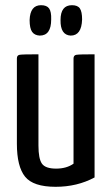

<svg xmlns="http://www.w3.org/2000/svg" viewBox="-20 -709 429 739"><path d="M138 -689Q160 -689 169 -676.5Q178 -664 177 -634Q177 -572 133 -572Q113 -573 103.5 -586.5Q94 -600 94 -632Q96 -689 138 -689ZM257 -689Q279 -689 287.5 -676.5Q296 -664 296 -634Q294 -572 252 -572Q212 -574 213 -632Q213 -689 257 -689ZM344 -500V-26Q277 10 194 10Q108 10 76.5 -29Q45 -68 45 -156V-484Q45 -496 55 -498Q65 -500 128 -500V-149Q128 -98 141.5 -79Q155 -60 196 -60Q236 -60 263 -79V-484Q263 -496 273.5 -498Q284 -500 344 -500Z"/></svg>

Font: YanoneKaffeesatzRR
Style: Regular
Weight: 400
Designer: Yanone (Cyrillic: Daniel Pouzeot & Huerta Tipografica)
Foundry: Yanone
Version: Version 1.100;PS 001.100;hotconv 1.0.70;makeotf.lib2.5.58329